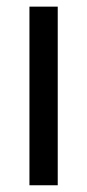

<svg xmlns="http://www.w3.org/2000/svg" viewBox="-20 -550 258 570"><path d="M67.4 -530.3H151.4V0H67.4Z"/></svg>

Font: Pretendard GOV Variable
Style: Regular
Weight: 400
Designer: Base glyphs from Inter by Rasmus Andersson; Hangul glyphs from Noto Sans CJK(Source Han Sans) by Jang Soo-young and Kang
Foundry: Kil Hyung-jin
Version: Version 1.307;Glyphs 3.2 (3192)